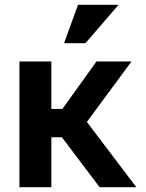

<svg xmlns="http://www.w3.org/2000/svg" viewBox="-20 -780 610 800"><path d="M61 0V-524H194V-326H240L382 -524H528L342 -272L548 0H395L238 -208H194V0ZM336 -600H247L305 -760H474Z"/></svg>

Font: Rising Sun
Style: Bold
Weight: 700
Designer: Matt McInerney, Pablo Impallari, Rodrigo Fuenzalida (Raleway font), Stephen Hutchings (Greek), Cristiano Sobral (main ch
Foundry: The Rising Sun Project Authors
Version: Version 4.327; ttfautohint (v1.8.4.7-5d5b-dirty)